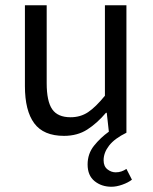

<svg xmlns="http://www.w3.org/2000/svg" viewBox="-20 -506 584 732"><path d="M405 206Q367 206 340.5 184.5Q314 163 314 121Q314 80 338.5 49.5Q363 19 395 -4L387 -76H384Q350 -36 312.5 -12Q275 12 224 12Q146 12 110.5 -36Q75 -84 75 -178V-486H158V-189Q158 -120 179 -89.5Q200 -59 249 -59Q287 -59 316 -78.5Q345 -98 380 -141V-486H462V0Q417 22 396 49Q375 76 375 105Q375 128 389.5 139.5Q404 151 421 151Q433 151 443 147.5Q453 144 462 138L483 179Q469 190 446.5 198Q424 206 405 206Z"/></svg>

Font: Pinyin1712
Style: Regular
Weight: 400
Version: Version 1